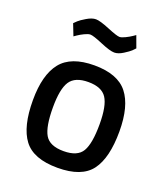

<svg xmlns="http://www.w3.org/2000/svg" viewBox="-135 -815 800 920"><g transform="rotate(20 265.0 -355.0)"><path d="M485 -254Q485 -119 436.5 -54Q388 11 265 11Q142 11 93 -54Q44 -119 44 -254Q44 -383 95 -447Q146 -511 265 -511Q384 -511 434.5 -447Q485 -383 485 -254ZM384 -254Q384 -348 358.5 -387Q333 -426 265 -426Q197 -426 171.5 -387Q146 -348 146 -254Q146 -156 170 -115Q194 -74 265 -74Q336 -74 360 -115Q384 -156 384 -254ZM403 -716 425 -656Q420 -650 410.5 -641Q401 -632 376.5 -616.5Q352 -601 332 -601Q310 -601 260.5 -622Q211 -643 196 -643Q185 -643 166.5 -634Q148 -625 135 -616L122 -607L99 -666Q105 -672 114.5 -681Q124 -690 150 -705.5Q176 -721 196 -721Q217 -721 266.5 -700.5Q316 -680 330 -680Q340 -680 358.5 -689Q377 -698 390 -707Z"/></g></svg>

Font: TitilliumText
Style: Medium
Weight: 500
Designer: Accademia di Belle Arti di Urbino and others
Foundry: Accademia di Belle Arti di Urbino and others.
Version: Version 60.001